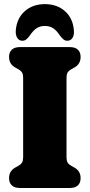

<svg xmlns="http://www.w3.org/2000/svg" viewBox="-20 -934 446 954"><path d="M310.5 -153Q310.5 -136.5 315.5 -127.2Q320.5 -118 334.5 -110L349.5 -101.5Q380.5 -84.5 380.5 -49Q380.5 -25.5 367 -12.8Q353.5 0 327 0H78.5Q52.5 0 38.8 -12.8Q25 -25.5 25 -49Q25 -84.5 56 -101.5L71 -110Q85 -118 90 -127.2Q95 -136.5 95 -153V-547Q95 -563.5 90 -572.8Q85 -582 71 -590L56 -598.5Q25 -615.5 25 -651Q25 -674.5 38.8 -687.2Q52.5 -700 78.5 -700H327Q353.5 -700 367 -687.2Q380.5 -674.5 380.5 -651Q380.5 -615.5 349.5 -598.5L334.5 -590Q320.5 -582 315.5 -572.8Q310.5 -563.5 310.5 -547ZM203 -805Q178.5 -805 161.5 -793.5Q144.5 -782 129 -758.5Q119.5 -745.5 111 -738.5Q102.5 -731.5 91.5 -731.5Q74.5 -731.5 65.5 -746.2Q56.5 -761 58.5 -784.5Q64 -844 103.5 -878.8Q143 -913.5 203 -913.5Q263 -913.5 302.5 -878.8Q342 -844 347 -784.5Q349.5 -761 340.5 -746.2Q331.5 -731.5 314 -731.5Q303.5 -731.5 295 -738.5Q286.5 -745.5 277 -758.5Q261.5 -782 244.5 -793.5Q227.5 -805 203 -805Z"/></svg>

Font: Fraunces 144pt S100 Black
Style: Regular
Weight: 900
Version: Version 1.000